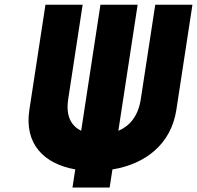

<svg xmlns="http://www.w3.org/2000/svg" viewBox="-20 -730 847 825"><path d="M806.9 -709.7H647.1L585 -304.2C573.4 -228.5 535.2 -187.4 488.5 -167.9L571.4 -709.7H411.6L328.8 -168.3C287.8 -188 261.6 -229 273.1 -304.3L335.1 -709.7H175.3L106.1 -257.5C83.8 -111.3 169.1 -25.6 303.4 -2.2L291.4 75.7H451.2L463.1 -2C604.7 -24.9 715.2 -110.8 737.7 -257.5Z"/></svg>

Font: Sztylet
Style: BdObl
Weight: 700
Foundry: Cannot Into Space Fonts, PlusOne Fonts
Version: Version 0.12